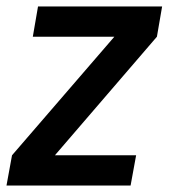

<svg xmlns="http://www.w3.org/2000/svg" viewBox="-28 -571 519 591"><path d="M455 -458 141 -93H391L374 0H-8L9 -93L324 -458H73L89 -551H471Z"/></svg>

Font: SVN-Poppins Medium
Style: Italic
Weight: 500
Italic angle: -10°
Designer: Ninad Kale (Devanagari), Jonny Pinhorn (Latin)
Foundry: Indian Type Foundry
Version: Version 3.002 2017; ttfautohint (v1.8.3)